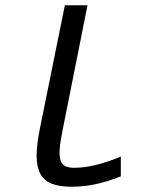

<svg xmlns="http://www.w3.org/2000/svg" viewBox="-20 -710 590 737"><path d="M443.8 -33.2Q397 -14.2 350.3 -3.7Q303.7 6.8 254.9 6.8Q209 6.8 179.7 -4.4Q150.4 -15.6 135.7 -41.3Q121.1 -66.9 120.6 -108.4Q120.1 -149.9 131.8 -210L229 -689.9H315.9L220.2 -210Q211.4 -166.5 209.2 -138.7Q207 -110.8 212.4 -94.7Q217.8 -78.6 230.7 -72.3Q243.7 -65.9 265.1 -65.9Q301.3 -65.9 345.5 -76.2Q389.6 -86.4 443.8 -108.9Z"/></svg>

Font: Code New Roman
Style: Italic
Weight: 400
Italic angle: -11°
Monospace: yes
Designer: Sam Radian
Foundry: Code New Roman
Version: Version 1.508 October 19, 2014